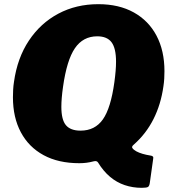

<svg xmlns="http://www.w3.org/2000/svg" viewBox="-20 -772 822 920"><path d="M47 -380Q63 -494 118.5 -577.5Q174 -661 259.5 -706.5Q345 -752 451 -752Q550 -752 621 -712.5Q692 -673 730 -601Q768 -529 768 -431Q768 -414 767 -395.5Q766 -377 763 -358Q751 -272 715.5 -201.5Q680 -131 621 -79Q610 -70 614 -63Q620 -54 633 -47Q646 -40 663 -35Q680 -30 699 -27Q708 -26 712 -22.5Q716 -19 714 -11L698 103Q696 119 689.5 123.5Q683 128 659 128Q616 128 577.5 115Q539 102 507 75Q475 48 450 7Q444 -3 429 1Q410 6 393.5 8Q377 10 360 10Q260 10 189 -28.5Q118 -67 80 -138Q42 -209 42 -306Q42 -323 43 -342Q44 -361 47 -380ZM282 -356Q278 -328 276 -304Q274 -280 274 -260Q274 -198 296 -172Q318 -146 366 -146Q435 -146 473 -200Q511 -254 528 -378Q532 -407 534 -431.5Q536 -456 536 -476Q536 -541 514.5 -569.5Q493 -598 446 -598Q378 -598 339 -541Q300 -484 282 -356Z"/></svg>

Font: Libre Franklin Black
Style: Italic
Weight: 900
Italic angle: -8°
Designer: Pablo Impallari, Rodrigo Fuenzalida, Nhung Nguyen
Foundry: Impallari Type
Version: Version 3.000